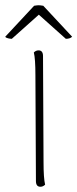

<svg xmlns="http://www.w3.org/2000/svg" viewBox="-43 -704 295 732"><path d="M129 0Q121 8 111 8Q94 8 94 -14L92 -417Q92 -480 86 -504Q94 -512 104 -512Q121 -512 121 -490L123 -87Q123 -24 129 0ZM-23 -564 87 -682Q99 -684 104 -684Q110 -684 122 -682L232 -564Q224 -556 208 -556L105 -648L2 -556Q-4 -556 -12.5 -558Q-21 -560 -23 -564Z"/></svg>

Font: Arima Madurai Thin
Style: Regular
Weight: 250
Designer: Joana Correia and Natanael Gama
Foundry: NDISCOVER
Version: Version 1.020; ttfautohint (v1.5) -l 7 -r 28 -G 50 -x 13 -D 